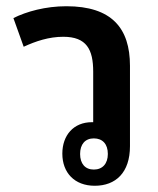

<svg xmlns="http://www.w3.org/2000/svg" viewBox="-20 -588 507 616"><path d="M397 -377C397 -497 339 -568 193 -568C126 -568 65 -551 23 -530L56 -438C95 -456 137 -470 183 -470C258 -470 279 -429 279 -358V-196C278 -196 276 -196 275 -196C216 -196 180 -154 180 -95C180 -34 219 8 284 8C351 8 397 -34 397 -119ZM281 -144C309 -144 326 -126 326 -94C326 -63 309 -44 281 -44C253 -44 237 -63 237 -94C237 -125 253 -144 281 -144Z"/></svg>

Font: Noto Sans Thai Looped SemiCondensed SemiBold
Style: Regular
Weight: 600
Width: 4
Designer: Sasikarn Vongin, Ben Mitchell
Foundry: The Fontpad Ltd
Version: Version 1.001